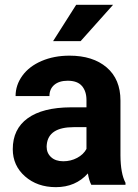

<svg xmlns="http://www.w3.org/2000/svg" viewBox="-20 -770 576 800"><path d="M33.2 0ZM360.4 0Q350.6 -19 346.2 -47.4Q294.9 9.8 212.9 9.8Q135.3 9.8 84.2 -35.2Q33.2 -80.1 33.2 -148.4Q33.2 -232.4 95.5 -277.3Q157.7 -322.3 275.4 -322.8H340.3V-353Q340.3 -389.6 321.5 -411.6Q302.7 -433.6 262.2 -433.6Q226.6 -433.6 206.3 -416.5Q186 -399.4 186 -369.6H44.9Q44.9 -415.5 73.2 -454.6Q101.6 -493.7 153.3 -515.9Q205.1 -538.1 269.5 -538.1Q367.2 -538.1 424.6 -489Q481.9 -439.9 481.9 -351.1V-122.1Q482.4 -46.9 502.9 -8.3V0ZM243.7 -98.1Q274.9 -98.1 301.3 -112.1Q327.6 -126 340.3 -149.4V-240.2H287.6Q181.6 -240.2 174.8 -167L174.3 -158.7Q174.3 -132.3 192.9 -115.2Q211.4 -98.1 243.7 -98.1ZM297.4 -750H451.2L315.9 -598.6H201.2Z"/></svg>

Font: Roboto
Style: Bold
Weight: 700
Designer: Google
Version: Version 2.134; 2016; ttfautohint (v1.6)